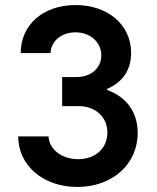

<svg xmlns="http://www.w3.org/2000/svg" viewBox="-20 -730 620 760"><path d="M180 -520C182 -568 224 -602 279 -602C337 -602 381 -563 381 -511C381 -461 341 -425 283 -425H226V-310H291C358 -310 405 -267 405 -205C405 -143 358 -100 289 -100C225 -100 175 -138 172 -190H52C52 -75 151 10 286 10C425 10 525 -80 525 -204C525 -286 481 -346 404 -374V-378C465 -404 499 -453 499 -521C499 -631 408 -710 279 -710C151 -710 62 -632 62 -520Z"/></svg>

Font: CommitMono-dimboump
Style: Bold
Weight: 700
Monospace: yes
Designer: Eigil Nikolajsen
Foundry: Eigil Nikolajsen
Version: Version 1.143